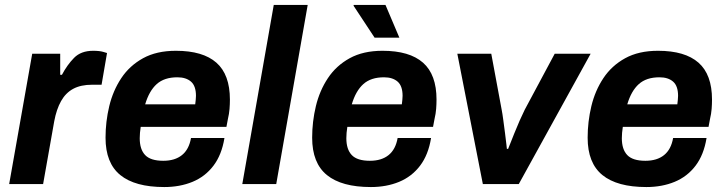

<svg xmlns="http://www.w3.org/2000/svg" viewBox="-20 -743 2931 775"><path d="M17 0 110 -526H223V-441H230Q251 -481 279 -509.5Q307 -538 356 -538Q382 -538 397 -533.5Q412 -529 412 -529L390 -401H352Q306 -401 275.5 -384.5Q245 -368 226.5 -335Q208 -302 199 -254L154 0Z M643 12Q525 12 465.5 -36.5Q406 -85 406 -187Q406 -252 421 -314.5Q436 -377 469.5 -427.5Q503 -478 557.5 -508Q612 -538 690 -538Q799 -538 853.5 -490Q908 -442 908 -341Q908 -323 906.5 -303.5Q905 -284 900 -263L894 -231H548Q546 -218 545 -207Q544 -196 544 -185Q544 -140 566 -117Q588 -94 639 -94Q686 -94 714.5 -117Q743 -140 751 -186H886Q875 -118 841.5 -74Q808 -30 757 -9Q706 12 643 12ZM566 -322H768Q769 -331 770 -339.5Q771 -348 771 -356Q771 -396 751 -413.5Q731 -431 696 -431Q643 -431 612.5 -403.5Q582 -376 566 -322Z M958 0 1085 -723H1222L1095 0Z M1477 12Q1359 12 1299.5 -36.5Q1240 -85 1240 -187Q1240 -252 1255 -314.5Q1270 -377 1303.5 -427.5Q1337 -478 1391.5 -508Q1446 -538 1524 -538Q1633 -538 1687.5 -490Q1742 -442 1742 -341Q1742 -323 1740.5 -303.5Q1739 -284 1734 -263L1728 -231H1382Q1380 -218 1379 -207Q1378 -196 1378 -185Q1378 -140 1400 -117Q1422 -94 1473 -94Q1520 -94 1548.5 -117Q1577 -140 1585 -186H1720Q1709 -118 1675.5 -74Q1642 -30 1591 -9Q1540 12 1477 12ZM1400 -322H1602Q1603 -331 1604 -339.5Q1605 -348 1605 -356Q1605 -396 1585 -413.5Q1565 -431 1530 -431Q1477 -431 1446.5 -403.5Q1416 -376 1400 -322ZM1492 -591 1407 -720 1408 -723H1536L1592 -591Z M1929 0 1826 -526H1963L2005 -300Q2008 -285 2011.5 -258.5Q2015 -232 2018.5 -205.5Q2022 -179 2024 -160.5Q2026 -142 2026 -142H2031Q2031 -142 2038 -159.5Q2045 -177 2055.5 -203.5Q2066 -230 2077.5 -256Q2089 -282 2098 -300L2219 -526H2364L2074 0Z M2589 12Q2471 12 2411.5 -36.5Q2352 -85 2352 -187Q2352 -252 2367 -314.5Q2382 -377 2415.5 -427.5Q2449 -478 2503.5 -508Q2558 -538 2636 -538Q2745 -538 2799.5 -490Q2854 -442 2854 -341Q2854 -323 2852.5 -303.5Q2851 -284 2846 -263L2840 -231H2494Q2492 -218 2491 -207Q2490 -196 2490 -185Q2490 -140 2512 -117Q2534 -94 2585 -94Q2632 -94 2660.5 -117Q2689 -140 2697 -186H2832Q2821 -118 2787.5 -74Q2754 -30 2703 -9Q2652 12 2589 12ZM2512 -322H2714Q2715 -331 2716 -339.5Q2717 -348 2717 -356Q2717 -396 2697 -413.5Q2677 -431 2642 -431Q2589 -431 2558.5 -403.5Q2528 -376 2512 -322Z"/></svg>

Font: Archivo VF Beta
Style: Italic
Weight: 400
Italic angle: -10°
Designer: Hector Gatti
Foundry: Omnibus-Type
Version: Version 1.002